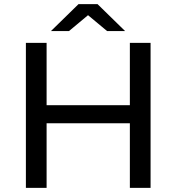

<svg xmlns="http://www.w3.org/2000/svg" viewBox="-20 -907 852 927"><path d="M607 0V-700H707V0ZM105 0V-700H205V0ZM195 -312V-399H616V-312ZM226 -757 359 -887H451L584 -757H497L365 -867H445L313 -757Z"/></svg>

Font: Montserrat Thin Medium
Style: Regular
Weight: 500
Version: Version 9.000